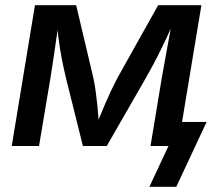

<svg xmlns="http://www.w3.org/2000/svg" viewBox="-20 -559 816 735"><path d="M24.9 0 113.8 -539.1H271.5L336.4 -265.1Q342.3 -238.8 345.9 -212.2Q349.6 -185.5 352.3 -159.4Q355 -133.3 356.7 -109.1Q358.4 -85 359.9 -63H342.3Q351.6 -85.9 361.3 -110.4Q371.1 -134.8 382.1 -160.4Q393.1 -186 405.5 -212.4Q418 -238.8 432.1 -265.1L585.4 -539.1H751L661.6 0H556.2L598.6 -256.3Q603.5 -283.7 608.9 -313.7Q614.3 -343.8 619.9 -374.5Q625.5 -405.3 631.1 -435.5Q636.7 -465.8 641.6 -493.7H652.8Q634.8 -450.7 616.7 -412.1Q598.6 -373.5 579.1 -335.7Q559.6 -297.9 536.1 -256.8L388.7 0H297.4L233.4 -256.8Q223.6 -297.9 216.3 -335.4Q209 -373 204.1 -411.9Q199.2 -450.7 194.3 -493.7H207.5Q203.1 -464.4 199 -434.3Q194.8 -404.3 190.4 -374.5Q186 -344.7 181.6 -315.2Q177.2 -285.6 172.4 -256.3L129.4 0ZM551.8 156.2 625 0H590.8L606 -92.3H771L654.8 156.2Z"/></svg>

Font: Inter 18pt Medium
Style: Italic
Weight: 500
Italic angle: -9.3988°
Designer: Rasmus Andersson
Foundry: rsms
Version: Version 4.001;git-66647c0bb